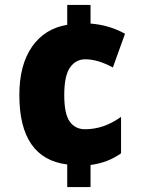

<svg xmlns="http://www.w3.org/2000/svg" viewBox="-20 -744 582 774"><path d="M251 -724V-644Q160 -629 109 -555.5Q58 -482 58 -361Q58 -105 251 -81V10H345V-79Q415 -88 468 -126V-273Q399 -223 323 -223Q283 -223 261 -254Q239 -285 239 -361Q239 -438 262 -471.5Q285 -505 324 -505Q374 -505 435 -472L484 -608Q421 -643 345 -649V-724Z"/></svg>

Font: Noto Sans UI SemiCondensed Black
Style: Regular
Weight: 900
Width: 4
Designer: Monotype Design Team
Foundry: Monotype Imaging Inc.
Version: 1.001